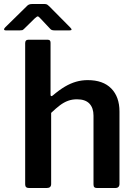

<svg xmlns="http://www.w3.org/2000/svg" viewBox="-63 -941 675 961"><path d="M82 0Q63 0 63 -18V-725Q63 -742 78 -742H177Q190 -742 190 -727V-467Q190 -461 193 -460Q196 -459 201 -463Q234 -491 262 -507.5Q290 -524 318 -532Q346 -540 376 -540Q453 -540 494 -498Q535 -456 535 -383V-21Q535 0 514 0H422Q413 0 409 -4Q405 -8 405 -18V-362Q405 -401 384.5 -422.5Q364 -444 322 -444Q298 -444 277.5 -436.5Q257 -429 237 -414Q217 -399 193 -376V-20Q193 0 171 0H82ZM188 -797 139 -849Q130 -859 126 -859Q122 -859 111 -849L58 -797Q52 -791 48.5 -790Q45 -789 37 -789H-35Q-42 -789 -42.5 -793.5Q-43 -798 -37 -804L69 -908Q75 -915 81.5 -918Q88 -921 99 -921H160Q169 -921 174 -917.5Q179 -914 183 -910L288 -804Q303 -789 286 -789H209Q203 -789 197.5 -790.5Q192 -792 188 -797Z"/></svg>

Font: Libre Franklin SemiBold
Style: Regular
Weight: 600
Designer: Pablo Impallari, Rodrigo Fuenzalida, Nhung Nguyen
Foundry: Impallari Type
Version: Version 3.000